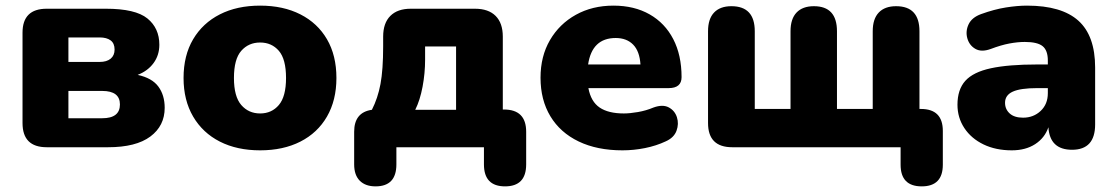

<svg xmlns="http://www.w3.org/2000/svg" viewBox="-20 -523 3968 682"><path d="M223 -103H343Q406 -103 406 -152Q406 -200 343 -200H223ZM223 -303H334Q359 -303 373 -314.5Q387 -326 387 -347Q387 -369 373 -379.5Q359 -390 334 -390H223ZM146 0Q60 0 60 -86V-407Q60 -492 146 -492H356Q461 -492 503.5 -457.5Q546 -423 546 -364Q546 -327 525.5 -299Q505 -271 469 -257Q520 -246 542.5 -215.5Q565 -185 565 -140Q565 -76 514 -38Q463 0 364 0Z M904 11Q822 11 761 -20Q700 -51 666 -109Q632 -167 632 -246Q632 -326 666 -383.5Q700 -441 761 -472Q822 -503 904 -503Q986 -503 1047 -472Q1108 -441 1141.5 -383.5Q1175 -326 1175 -246Q1175 -167 1141.5 -109Q1108 -51 1047 -20Q986 11 904 11ZM904 -120Q945 -120 970.5 -150Q996 -180 996 -246Q996 -313 970.5 -342.5Q945 -372 904 -372Q863 -372 837 -342.5Q811 -313 811 -246Q811 -180 837 -150Q863 -120 904 -120Z M1455 -133H1600V-358H1490V-311Q1490 -263 1481 -215Q1472 -167 1455 -133ZM1314 139Q1278 139 1258 119Q1238 99 1238 61V-55Q1238 -124 1301 -133Q1322 -174 1331.5 -224.5Q1341 -275 1341 -359V-393Q1341 -441 1366.5 -466.5Q1392 -492 1439 -492H1667Q1715 -492 1740.5 -466.5Q1766 -441 1766 -393V-134H1770Q1849 -134 1849 -55V61Q1849 139 1774 139Q1699 139 1699 61V0H1388V61Q1388 139 1314 139Z M2191 11Q2101 11 2035.5 -20.5Q1970 -52 1935 -110Q1900 -168 1900 -247Q1900 -323 1933.5 -380.5Q1967 -438 2025.5 -470.5Q2084 -503 2159 -503Q2233 -503 2287.5 -472Q2342 -441 2371.5 -384Q2401 -327 2401 -249Q2401 -210 2355 -210H2070Q2079 -162 2110 -141Q2141 -120 2196 -120Q2217 -120 2246 -125Q2275 -130 2301 -141Q2334 -153 2355.5 -141.5Q2377 -130 2384.5 -106.5Q2392 -83 2383 -58.5Q2374 -34 2345 -21Q2311 -5 2271 3Q2231 11 2191 11ZM2069 -294H2255Q2252 -341 2229 -364.5Q2206 -388 2167 -388Q2083 -388 2069 -294Z M3254 139Q3179 139 3179 62V0H2581Q2495 0 2495 -86V-412Q2495 -456 2516.5 -478.5Q2538 -501 2578 -501Q2661 -501 2661 -412V-136H2788V-412Q2788 -456 2809.5 -478.5Q2831 -501 2871 -501Q2953 -501 2953 -412V-136H3080V-412Q3080 -456 3101.5 -478.5Q3123 -501 3163 -501Q3246 -501 3246 -412V-136H3251Q3329 -136 3329 -58V62Q3329 139 3254 139Z M3574 11Q3517 11 3473.5 -10Q3430 -31 3405.5 -68Q3381 -105 3381 -151Q3381 -205 3409 -236Q3437 -267 3499.5 -280.5Q3562 -294 3664 -294H3702V-308Q3702 -344 3683.5 -359Q3665 -374 3620 -374Q3595 -374 3565.5 -368.5Q3536 -363 3499 -349Q3466 -337 3444.5 -349.5Q3423 -362 3416 -387Q3409 -412 3420.5 -436.5Q3432 -461 3465 -473Q3512 -490 3553 -496.5Q3594 -503 3628 -503Q3751 -503 3810.5 -449.5Q3870 -396 3870 -283V-81Q3870 9 3788 9Q3709 9 3704 -71Q3691 -33 3657 -11Q3623 11 3574 11ZM3702 -210H3664Q3605 -210 3577.5 -197.5Q3550 -185 3550 -158Q3550 -135 3566.5 -120Q3583 -105 3614 -105Q3651 -105 3676.5 -129Q3702 -153 3702 -192Z"/></svg>

Font: Chiron GoRound TC H
Style: Regular
Weight: 900
Designer: Ryoko NISHIZUKA 西塚涼子 (kana, bopomofo & ideographs); Paul D. Hunt (Latin, Greek & Cyrillic); Sandoll Communications 산돌커뮤니
Foundry: Adobe
Version: Version 1.000;hotconv 1.1.1;makeotfexe 2.6.0